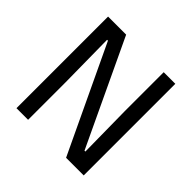

<svg xmlns="http://www.w3.org/2000/svg" viewBox="-163 -793 947 947"><g transform="rotate(45 310.0 -319.5)"><path d="M75.5 -639H201.5L461 -89H467L463.5 -368V-639H544.5V0H421.5L159 -554.5H153L156.5 -262.5V0H75.5Z"/></g></svg>

Font: Anek Malayalam
Style: Regular
Weight: 400
Version: Version 1.003